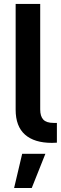

<svg xmlns="http://www.w3.org/2000/svg" viewBox="-20 -727 311 977"><path d="M252 -101.6H269.5V-1Q260.7 0 244.1 0Q154.8 0 107.2 -42Q59.6 -84 59.6 -168.9V-707H184.6V-169.9Q184.6 -135.3 200.4 -118.4Q216.3 -101.6 252 -101.6ZM92.8 55.7H210.9L141.6 229.5H51.8Z"/></svg>

Font: Pretendard GOV SemiBold
Style: Regular
Weight: 600
Designer: Base glyphs from Inter by Rasmus Andersson; Hangeul glyphs from Noto Sans CJK(Source Han Sans) by Jang Soo-young and Kan
Foundry: Kil Hyung-jin
Version: Version 1.309